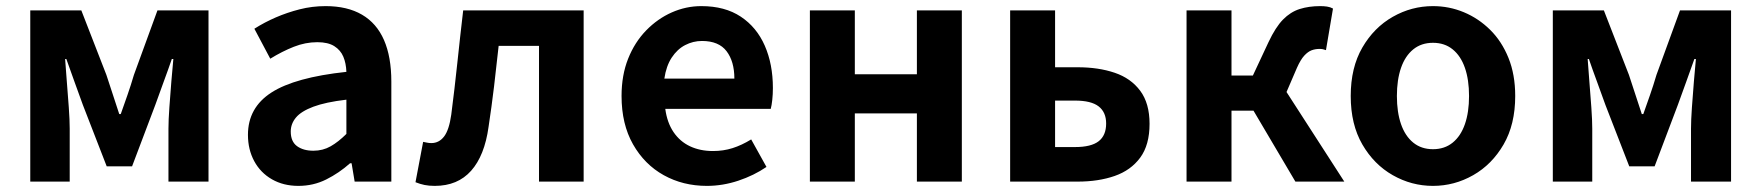

<svg xmlns="http://www.w3.org/2000/svg" viewBox="-20 -594 5760 628"><path d="M79 0V-560H246L328 -349Q339 -315 349.5 -283.5Q360 -252 370 -221H375Q386 -252 397 -283.5Q408 -315 418 -349L495 -560H662V0H531V-173Q531 -201 534 -243Q537 -285 540.5 -328Q544 -371 547 -401H542Q530 -366 515 -325.5Q500 -285 488 -251L412 -50H329L251 -251Q239 -285 224 -325.5Q209 -366 197 -401H193Q195 -371 198.5 -328Q202 -285 205 -243Q208 -201 208 -173V0Z M956 14Q907 14 869.5 -7.5Q832 -29 811.5 -67Q791 -105 791 -153Q791 -242 868 -291.5Q945 -341 1113 -359Q1112 -387 1103 -408.5Q1094 -430 1073.5 -443Q1053 -456 1018 -456Q979 -456 941 -441Q903 -426 864 -402L812 -500Q845 -521 882 -537Q919 -553 960 -563.5Q1001 -574 1045 -574Q1116 -574 1164 -546Q1212 -518 1236 -463Q1260 -408 1260 -327V0H1140L1130 -60H1125Q1089 -28 1047 -7Q1005 14 956 14ZM1005 -101Q1036 -101 1061.5 -115.5Q1087 -130 1113 -156V-268Q1045 -260 1005 -245Q965 -230 948 -209.5Q931 -189 931 -164Q931 -131 951.5 -116Q972 -101 1005 -101Z M1402 14Q1383 14 1368.5 11Q1354 8 1339 2L1364 -130Q1370 -129 1376.5 -127.5Q1383 -126 1391 -126Q1416 -126 1432.5 -147.5Q1449 -169 1456 -219Q1467 -304 1476 -389.5Q1485 -475 1495 -560H1889V0H1743V-444H1611Q1604 -378 1596 -311.5Q1588 -245 1578 -179Q1565 -85 1521 -35.5Q1477 14 1402 14Z M2292 14Q2214 14 2151 -21Q2088 -56 2050.5 -122Q2013 -188 2013 -280Q2013 -348 2034.5 -402Q2056 -456 2093.5 -494.5Q2131 -533 2177.5 -553.5Q2224 -574 2274 -574Q2351 -574 2403 -539.5Q2455 -505 2481.5 -444.5Q2508 -384 2508 -306Q2508 -286 2506 -267.5Q2504 -249 2501 -238H2156Q2162 -193 2183 -162Q2204 -131 2237 -115.5Q2270 -100 2312 -100Q2346 -100 2376 -109.5Q2406 -119 2437 -138L2487 -48Q2446 -20 2395 -3Q2344 14 2292 14ZM2153 -337H2382Q2382 -393 2356.5 -426.5Q2331 -460 2276 -460Q2247 -460 2221 -446.5Q2195 -433 2177 -405.5Q2159 -378 2153 -337Z M2629 0V-560H2776V-351H2979V-560H3126V0H2979V-223H2776V0Z M3284 0V-560H3431V-374H3505Q3573 -374 3626 -356Q3679 -338 3709.5 -297Q3740 -256 3740 -189Q3740 -120 3709.5 -78.5Q3679 -37 3626 -18.5Q3573 0 3505 0ZM3431 -113H3496Q3549 -113 3573.5 -132Q3598 -151 3598 -190Q3598 -227 3573.5 -246Q3549 -265 3496 -265H3431Z M3861 0V-560H4008V-347H4078L4129 -456Q4152 -505 4176.5 -530Q4201 -555 4231 -564.5Q4261 -574 4298 -574Q4310 -574 4320.5 -572.5Q4331 -571 4340 -566L4317 -430Q4312 -432 4307 -433Q4302 -434 4296 -434Q4282 -434 4270 -429.5Q4258 -425 4246 -412Q4234 -399 4222 -372L4188 -293L4377 0H4217L4080 -232H4008V0Z M4667 14Q4597 14 4535.5 -21Q4474 -56 4436 -121.5Q4398 -187 4398 -280Q4398 -373 4436 -438.5Q4474 -504 4535.5 -539Q4597 -574 4667 -574Q4720 -574 4768 -554Q4816 -534 4854 -496.5Q4892 -459 4914 -404.5Q4936 -350 4936 -280Q4936 -187 4898 -121.5Q4860 -56 4798.5 -21Q4737 14 4667 14ZM4667 -106Q4705 -106 4731.5 -127.5Q4758 -149 4771.5 -188Q4785 -227 4785 -280Q4785 -333 4771.5 -372Q4758 -411 4731.5 -432.5Q4705 -454 4667 -454Q4629 -454 4602.5 -432.5Q4576 -411 4562.5 -372Q4549 -333 4549 -280Q4549 -227 4562.5 -188Q4576 -149 4602.5 -127.5Q4629 -106 4667 -106Z M5059 0V-560H5226L5308 -349Q5319 -315 5329.5 -283.5Q5340 -252 5350 -221H5355Q5366 -252 5377 -283.5Q5388 -315 5398 -349L5475 -560H5642V0H5511V-173Q5511 -201 5514 -243Q5517 -285 5520.5 -328Q5524 -371 5527 -401H5522Q5510 -366 5495 -325.5Q5480 -285 5468 -251L5392 -50H5309L5231 -251Q5219 -285 5204 -325.5Q5189 -366 5177 -401H5173Q5175 -371 5178.5 -328Q5182 -285 5185 -243Q5188 -201 5188 -173V0Z"/></svg>

Font: Noto Sans KR
Style: Bold
Weight: 700
Designer: Ryoko NISHIZUKA  (kana, bopomofo & ideographs); Paul D. Hunt (Latin, Greek & Cyrillic); Sandoll Communications , Soo-you
Foundry: Adobe
Version: Version 2.004-H2;hotconv 1.0.118;makeotfexe 2.5.65603